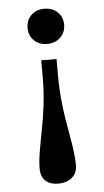

<svg xmlns="http://www.w3.org/2000/svg" viewBox="-53 -558 434 800"><g transform="rotate(-5 164.0 -157.5)"><path d="M196 -310V-239Q196 -192 200 -147.5Q204 -103 210.5 -62.5Q217 -22 223.5 14Q230 50 234 81Q238 112 238 137Q238 160 228 175.5Q218 191 200 199.5Q182 208 159 208Q124 208 105 190.5Q86 173 86 139Q86 109 92.5 70Q99 31 108.5 -17Q118 -65 125 -121Q132 -177 132 -240V-310ZM163 -523Q197 -523 218.5 -502.5Q240 -482 240 -450Q240 -418 218.5 -397Q197 -376 163 -376Q129 -376 108 -396.5Q87 -417 87 -450Q87 -481 108 -502Q129 -523 163 -523Z"/></g></svg>

Font: Literata 18pt Medium
Style: Regular
Weight: 500
Designer: Latin by Veronika Burian and Jose Scaglione. Greek by Irene Vlachou. Cyrillic by Vera Evstafieva.
Foundry: TypeTogether
Version: Version 3.103;gftools[0.9.29]